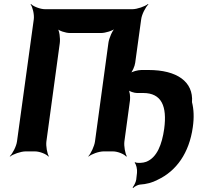

<svg xmlns="http://www.w3.org/2000/svg" viewBox="-20 -757 1002 960"><path d="M801 -113C790 -35 765 31 711 52C696 58 664 60 656 54L653 57C661 63 667 90 665 107L661 142C659 155 649 173 643 180L646 183C652 176 669 167 679 166C712 164 742 156 768 142C862 98 926 8 944 -121C951 -169 949 -211 940 -246C948 -349 864 -407 723 -407H687C670 -407 639 -399 629 -390L631 -388C641 -397 654 -426 656 -443L686 -661C689 -685 708 -722 722 -735L720 -737C705 -725 666 -711 642 -711H205C181 -711 146 -725 135 -737L133 -735C143 -722 152 -685 149 -661L65 -50C62 -26 43 11 29 24L30 26C45 14 84 0 108 0H155C179 0 213 14 222 26L224 24C216 11 209 -26 212 -50L279 -542C282 -566 277 -606 266 -618L263 -616C273 -603 309 -592 329 -592H486C506 -592 544 -603 558 -616L557 -618C542 -606 525 -566 522 -542L455 -50C452 -26 434 11 422 24L423 26C436 14 474 0 498 0H545C569 0 602 14 611 26L614 24C606 11 599 -26 602 -50L630 -256C632 -273 629 -302 621 -311L618 -309C626 -300 651 -292 665 -292H696C788 -292 816 -226 801 -113Z"/></svg>

Font: Asimov
Style: EdgeNarIt
Weight: 500
Designer: Google
Version: Version 2.000980: 2014